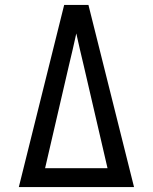

<svg xmlns="http://www.w3.org/2000/svg" viewBox="-20 -755 616 775"><path d="M56 0H521L337 -735H239ZM414 -76H162L258 -490Q266 -523 273.5 -555.5Q281 -588 288 -620Q295 -588 302.5 -555.5Q310 -523 318 -490Z"/></svg>

Font: Iosevka Sparkle
Style: Regular
Weight: 400
Designer: Belleve Invis
Foundry: Belleve Invis
Version: Version 4.5.0; ttfautohint (v1.8.3)